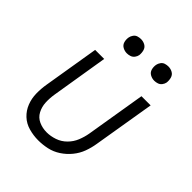

<svg xmlns="http://www.w3.org/2000/svg" viewBox="-207 -860 991 991"><g transform="rotate(45 288.0 -364.5)"><path d="M239 8Q271 8 303.5 1Q336 -6 365 -25Q394 -44 416 -71Q438 -98 449.5 -129.5Q461 -161 466 -193L522 -530H455L401 -203Q396 -174 384.5 -145.5Q373 -117 350.5 -94.5Q328 -72 298.5 -62Q269 -52 241 -52Q210 -52 183.5 -64Q157 -76 143.5 -101.5Q130 -127 128.5 -157Q127 -187 132 -218L183 -530H117L67 -227Q61 -192 61.5 -156.5Q62 -121 74.5 -89Q87 -57 111.5 -34Q136 -11 170 -1.5Q204 8 239 8ZM445 -633Q457 -633 468.5 -637Q480 -641 487.5 -651Q495 -661 497 -672Q499 -689 494.5 -705Q490 -721 476 -729Q462 -737 445 -737Q434 -737 422.5 -733.5Q411 -730 403.5 -719.5Q396 -709 394 -698Q391 -681 395.5 -665Q400 -649 414.5 -641Q429 -633 445 -633ZM245 -633Q257 -633 268.5 -637Q280 -641 287.5 -651Q295 -661 297 -672Q299 -689 294.5 -705Q290 -721 276 -729Q262 -737 245 -737Q234 -737 222.5 -733.5Q211 -730 203.5 -719.5Q196 -709 194 -698Q191 -681 195.5 -665Q200 -649 214.5 -641Q229 -633 245 -633Z"/></g></svg>

Font: Iosevka Sparkle Light Oblique
Style: Regular
Weight: 300
Italic angle: -9°
Designer: Belleve Invis
Foundry: Belleve Invis
Version: Version 4.5.0; ttfautohint (v1.8.3)